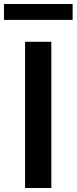

<svg xmlns="http://www.w3.org/2000/svg" viewBox="-42 -945 385 965"><path d="M84 0V-735H216V0ZM-22 -845V-925H323V-845Z"/></svg>

Font: Iosevka Aile Extrabold
Style: Regular
Weight: 800
Designer: Belleve Invis
Foundry: Belleve Invis
Version: Version 27.3.5; ttfautohint (v1.8.4)